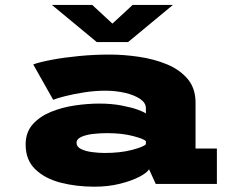

<svg xmlns="http://www.w3.org/2000/svg" viewBox="-20 -728 915 760"><path d="M353.5 11Q282 11 220 -5Q158 -21 119.8 -57.8Q81.5 -94.5 81.5 -156Q81.5 -204 109 -235.2Q136.5 -266.5 180.8 -284.8Q225 -303 275.8 -310.5Q326.5 -318 373.5 -318Q421 -318 460.5 -310.5Q500 -303 525.5 -293.8Q551 -284.5 557.5 -278.5V-299.5Q557.5 -321 534.5 -336.5Q511.5 -352 474.8 -360.5Q438 -369 396.5 -369Q356.5 -369 314.2 -362.5Q272 -356 238.5 -347.5Q205 -339 190.5 -333L111.5 -473Q138 -482.5 185.8 -491.5Q233.5 -500.5 292.8 -506.2Q352 -512 413 -512Q470 -512 529.8 -503.2Q589.5 -494.5 640.5 -473.5Q691.5 -452.5 722.8 -415.5Q754 -378.5 754 -322V-140H838.5V0H596.5L570 -58Q562.5 -44.5 532.2 -28.5Q502 -12.5 455.5 -0.8Q409 11 353.5 11ZM394.5 -122.5Q456 -122.5 502 -134.5Q548 -146.5 557.5 -157V-169.5Q549 -178.5 505.5 -189.8Q462 -201 403.5 -201Q376 -201 348 -197.8Q320 -194.5 301.5 -186Q283 -177.5 283 -162.5Q283 -147 300.5 -138.2Q318 -129.5 344 -126Q370 -122.5 394.5 -122.5ZM185.5 -708.5H345L425 -634.5L505 -708.5H664.5L487 -561.5H363Z"/></svg>

Font: Trispace SemiExpanded ExtraBold
Style: Regular
Weight: 800
Width: 6
Designer: Tyler Finck
Foundry: Etcetera Type Company
Version: Version 1.210; ttfautohint (v1.8.3)